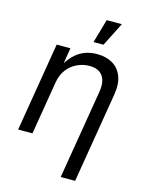

<svg xmlns="http://www.w3.org/2000/svg" viewBox="-139 -836 859 1125"><g transform="rotate(15 291.0 -274.0)"><path d="M169.4 -321.3 116.2 0H29.3L118.7 -539.1H202.1L180.7 -408.7H166Q191.4 -458.5 221.2 -489Q251 -519.5 286.4 -533.2Q321.8 -546.9 362.3 -546.9Q417 -546.9 456.5 -524.2Q496.1 -501.5 513.9 -455.8Q531.7 -410.2 520 -340.8L429.7 204.1H342.3L431.6 -334Q442.9 -398.4 418.5 -433.3Q394 -468.3 336.9 -468.3Q298.8 -468.3 263.2 -451.7Q227.5 -435.1 202.4 -402.6Q177.2 -370.1 169.4 -321.3ZM323.2 -609.4 364.7 -753.4H456.5L383.8 -609.4Z"/></g></svg>

Font: Inter 18pt
Style: Italic
Weight: 400
Italic angle: -9.3988°
Designer: Rasmus Andersson
Foundry: rsms
Version: Version 4.001;git-66647c0bb